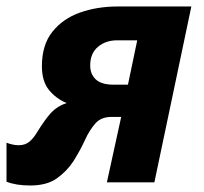

<svg xmlns="http://www.w3.org/2000/svg" viewBox="-30 -566 632 596"><path d="M64 9.8Q19.5 9.8 -9.8 -2V-123Q-2.4 -120.1 7.3 -117.7Q17.1 -115.2 27.8 -115.2Q48.3 -115.2 61.3 -126.2Q74.2 -137.2 84 -153.8Q109.9 -195.8 128.9 -216.3Q147.9 -236.8 176.8 -246.1Q144 -259.8 122.1 -286.6Q100.1 -313.5 100.1 -360.8Q100.1 -426.3 132.3 -467Q164.6 -507.8 218 -526.9Q271.5 -545.9 335.9 -545.9H564L449.2 0H301.8L346.2 -203.1H315.9Q284.2 -203.1 266.1 -182.9Q248 -162.6 233.6 -131.1Q219.2 -99.6 198.2 -65.9Q177.7 -34.7 146.7 -12.5Q115.7 9.8 64 9.8ZM321.8 -303.2H367.2L396 -440.9H334Q298.3 -440.9 274.2 -420.7Q250 -400.4 250 -362.8Q250 -335.9 267.3 -319.6Q284.7 -303.2 321.8 -303.2Z"/></svg>

Font: Open Sans
Style: Bold Italic
Weight: 700
Italic angle: -12°
Designer: Monotype Design Team
Foundry: Monotype Imaging Inc.
Version: Version 3.003; ttfautohint (v1.8.4)